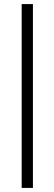

<svg xmlns="http://www.w3.org/2000/svg" viewBox="-20 -743 263 939"><path d="M86 176V-723H141V176Z"/></svg>

Font: Archivo SemiCondensed ExtraLight
Style: Italic
Weight: 250
Width: 4
Italic angle: -10°
Designer: Hector Gatti
Foundry: Omnibus-Type
Version: Version 2.001